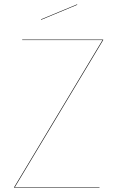

<svg xmlns="http://www.w3.org/2000/svg" viewBox="-20 -862 544 882"><path d="M454 -678 48 -2H437V0H45V-2L451 -678H82V-680H454ZM335 -840 169 -771 168 -773 334 -842Z"/></svg>

Font: FiraGO Two
Style: Regular
Weight: 100
Designer: bBox Type
Foundry: bBox Type GmbH
Version: Version 1.001